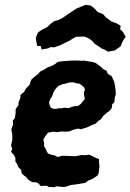

<svg xmlns="http://www.w3.org/2000/svg" viewBox="-20 -761 543 799"><path d="M182 17 175 12 149 13 141 3 132 -2 114 -3 98 -13 88 -25 81 -30 70 -40 68 -54 56 -66 52 -77 44 -89V-104L38 -116L26 -129L31 -142L26 -155L31 -178V-202L27 -223L35 -244L33 -258L42 -270L45 -291V-307L57 -324V-334L65 -354V-366L80 -378L89 -394L103 -408L107 -421L112 -432L127 -444L139 -454L148 -464L163 -471L177 -480L198 -488L210 -495L219 -503L237 -506L266 -508L285 -509H301L322 -508L328 -509L341 -507L365 -503L378 -499L389 -491L400 -483L409 -474L424 -466L429 -453L444 -445L451 -430L455 -421L458 -407L461 -386L462 -368L458 -357L456 -336L447 -327L445 -311L436 -300L425 -292L410 -279L401 -266L387 -256L379 -247L359 -239L340 -230L315 -223L306 -226L288 -222L268 -214L253 -213L236 -214L216 -211L203 -213L180 -209L169 -195L160 -179L164 -166L163 -153L170 -142L175 -130L180 -122L197 -116L206 -115L219 -108L226 -109L238 -113L264 -112L293 -111L300 -112L320 -116L332 -115L350 -117L355 -116L376 -105L392 -99V-86L394 -68L390 -38L385 -30L366 -17L346 -9L335 0L311 4L291 7L274 9L254 16L241 17L213 14L209 18ZM203 -308H212L228 -311L236 -310L246 -313L266 -311L278 -316L289 -319L304 -320L316 -328L322 -336L333 -349L329 -371L330 -380L334 -388L329 -398L319 -407L310 -413L300 -414L287 -418H270L249 -412L241 -411L224 -404L216 -396L209 -388L202 -376L197 -360L190 -351L184 -334L186 -326L191 -313ZM153 -555 150 -569 135 -570 132 -583 129 -603 138 -626 156 -638 176 -648 193 -664 206 -673 221 -677 240 -686 261 -701 287 -718 299 -726 319 -734 337 -741 358 -738 376 -723 386 -711 409 -702 421 -688 429 -683 443 -672 467 -663 482 -654 480 -639 491 -629 503 -608 496 -598 488 -584 482 -568 463 -555 458 -551 429 -546 413 -556 405 -558 398 -563 374 -579 361 -593 348 -602 330 -609 298 -608 285 -602 270 -592 241 -578 231 -573 206 -564 190 -565 181 -560Z"/></svg>

Font: Winky Rough SemiBold
Style: Italic
Weight: 600
Italic angle: -8.97852°
Designer: Simon Atzbach
Foundry: typofactur
Version: Version 1.206; ttfautohint (v1.8.4.7-5d5b)